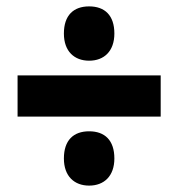

<svg xmlns="http://www.w3.org/2000/svg" viewBox="-20 -653 559 601"><path d="M180 -548C180 -492 213 -463 259 -463C306 -463 338 -493 338 -548C338 -605 308 -633 259 -633C210 -633 180 -605 180 -548ZM35 -288H483V-417H35ZM180 -157C180 -101 213 -72 259 -72C306 -72 338 -102 338 -157C338 -214 308 -242 259 -242C210 -242 180 -214 180 -157Z"/></svg>

Font: Noto Sans Sinhala Condensed Black
Style: Regular
Weight: 900
Width: 3
Designer: Jelle Bosma - Monotype Design Team
Foundry: Monotype Imaging Inc.
Version: Version 2.006